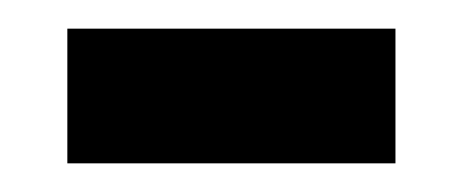

<svg xmlns="http://www.w3.org/2000/svg" viewBox="-20 -336 323 134"><path d="M27 -222V-316H256V-222Z"/></svg>

Font: Noto Sans Lao Looped UI ExCd Med
Style: Regular
Weight: 500
Width: 2
Designer: Mark Frömberg, Ben Mitchell
Foundry: The Fontpad Ltd
Version: Version 1.001